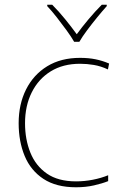

<svg xmlns="http://www.w3.org/2000/svg" viewBox="-20 -783 512 813"><path d="M302 10Q218 10 164 -25.5Q110 -61 84.5 -122.5Q59 -184 59 -261Q59 -342 90.5 -404.5Q122 -467 180 -502.5Q238 -538 319 -538Q355 -538 384.5 -532Q414 -526 442 -514L437 -489Q407 -503 377.5 -508Q348 -513 319 -513Q247 -513 195 -481Q143 -449 114.5 -392Q86 -335 86 -261Q86 -193 108.5 -137Q131 -81 178.5 -48Q226 -15 302 -15Q338 -15 373.5 -22Q409 -29 438 -41V-16Q413 -6 378 2Q343 10 302 10ZM294 -606Q282 -627 262 -654.5Q242 -682 220.5 -709.5Q199 -737 180 -757V-763H201Q229 -735 256.5 -701Q284 -667 305 -638Q326 -667 354.5 -701Q383 -735 411 -763H432V-757Q414 -737 391.5 -709.5Q369 -682 348.5 -654.5Q328 -627 316 -606Z"/></svg>

Font: Noto Sans Tamil Thin
Style: Regular
Weight: 100
Designer: Jelle Bosma - Monotype Design Team
Foundry: Monotype Imaging Inc.
Version: Version 2.004; ttfautohint (v1.8.4.7-5d5b)